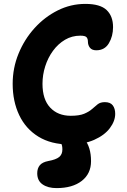

<svg xmlns="http://www.w3.org/2000/svg" viewBox="-20 -731 654 985"><path d="M335 10Q242 10 177 -30Q112 -70 78.5 -140.5Q45 -211 45 -301Q45 -382 75 -455.5Q105 -529 157 -586.5Q209 -644 276 -677.5Q343 -711 418 -711Q494 -711 527 -679.5Q560 -648 560 -592Q560 -545 538.5 -509Q517 -473 474 -473Q452 -473 441.5 -486Q431 -499 431 -518Q431 -532 424 -540Q417 -548 392 -548Q349 -548 313.5 -527Q278 -506 252 -470.5Q226 -435 212 -391Q198 -347 198 -301Q198 -221 237.5 -179Q277 -137 343 -137Q387 -137 412 -147.5Q437 -158 452 -171.5Q467 -185 481 -196Q495 -207 518 -207Q546 -207 558.5 -190.5Q571 -174 571 -147Q571 -110 543.5 -73.5Q516 -37 463 -13.5Q410 10 335 10ZM270 234Q226 234 198.5 215Q171 196 171 158Q171 133 184 117Q197 101 228 95Q267 88 283.5 74.5Q300 61 300 36Q300 14 293.5 5.5Q287 -3 280 -9Q273 -15 273 -29Q273 -40 284 -49.5Q295 -59 319 -59Q378 -59 412.5 -18Q447 23 447 96Q447 160 399.5 197Q352 234 270 234Z"/></svg>

Font: Shantell Sans Normal
Style: Bold
Weight: 700
Designer: Stephen Nixon, Anya Danilova, Shantell Martin
Foundry: Arrow Type
Version: Version 1.009;[a7da0bfa3]